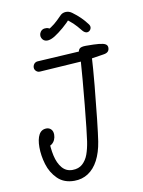

<svg xmlns="http://www.w3.org/2000/svg" viewBox="-102 -1024 825 1106"><g transform="rotate(-10 310.0 -470.5)"><path d="M76.5 -212Q76.5 -259 91 -285.5Q105.5 -312 135.5 -312Q151 -312 162 -301Q173 -290 173 -269Q173 -253.5 166.8 -239.5Q160.5 -225.5 148.8 -216.5Q137 -207.5 121.5 -207.5L138 -254.5Q138 -197 148.2 -151.2Q158.5 -105.5 181.8 -78Q205 -50.5 242 -50.5Q278.5 -50.5 301 -71Q323.5 -91.5 335 -123.2Q346.5 -155 353 -197.5Q361 -251.5 376 -406.2Q391 -561 399 -677.5L423 -658.5L155 -641Q147 -640.5 140 -644.2Q133 -648 128.5 -654.8Q124 -661.5 124 -669.5Q124 -677.5 127.5 -684.8Q131 -692 137.5 -696.5Q144 -701 152 -701.5L433.5 -718L394.5 -700Q394.5 -722 403.8 -731.8Q413 -741.5 441.5 -741.5Q492.5 -741.5 519 -738.8Q545.5 -736 556.5 -729Q567.5 -722 567.5 -708.5Q567.5 -694 559.2 -685.8Q551 -677.5 533.5 -675L447 -661.5L465 -682.5Q461 -609 451.5 -507Q442 -405 432 -314.5Q422 -224 416 -186Q406 -123 382.5 -78.2Q359 -33.5 323.2 -10.2Q287.5 13 242 13Q181.5 13 144.5 -23.5Q107.5 -60 92 -111.5Q76.5 -163 76.5 -212ZM201 -867.5Q209.5 -878.5 222.5 -880.8Q235.5 -883 247.2 -878.5Q259 -874 263.5 -866H236.5Q263.5 -880.5 283 -896.5Q302.5 -912.5 328.5 -939.5Q341 -952.5 360.5 -953.5Q380 -954.5 397 -942Q423 -923 442.2 -904.2Q461.5 -885.5 479.5 -861.5Q488.5 -850 486.5 -839Q484.5 -828 475 -821Q466 -815 455.8 -817.8Q445.5 -820.5 435.5 -832.5Q412.5 -861.5 393.2 -879.8Q374 -898 341 -920.5L378.5 -917Q355.5 -890 326.2 -865.2Q297 -840.5 274 -826Q253 -813 236.2 -810.5Q219.5 -808 208 -816Q201 -821 196.8 -829.8Q192.5 -838.5 193.5 -848.5Q194.5 -858.5 201 -867.5Z"/></g></svg>

Font: Monaspace Radon Var
Style: Regular
Weight: 400
Designer: Riley Cran and the Lettermatic Team
Version: Version 1.000 (Monaspace Radon Var)